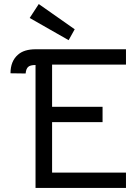

<svg xmlns="http://www.w3.org/2000/svg" viewBox="-20 -930 691 951"><path d="M120 -599Q109 -590 107 -566L32 -567Q32 -627 69 -659Q99 -686 157 -686H604V-610H238V-401H488V-325H238V-75H604V1H156V-608Q130 -608 120 -599ZM127 -841 172 -910 350 -785 320 -731Z"/></svg>

Font: Bellota
Style: Bold
Weight: 700
Designer: Kemie Guaida
Foundry: Kemie Guaida
Version: Version 4.001